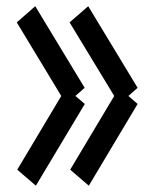

<svg xmlns="http://www.w3.org/2000/svg" viewBox="-20 -715 490 609"><path d="M387.2 -410.6 416.5 -385.3 261.7 -126 202.6 -176.8 342.3 -410.6 200.7 -644 259.8 -695.3 416.5 -436.5ZM219.2 -410.6 249 -385.3 93.8 -126 34.7 -176.8 174.3 -410.6 33.2 -644 91.8 -695.3 248.5 -436.5Z"/></svg>

Font: Gap Sans
Style: Regular
Weight: 400
Designer: Alexandre Liziard and Étienne Ozeray
Foundry: Interstices.io
Version: Version 1.6.1 - December 3. 2014